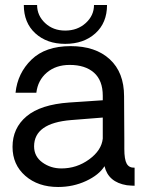

<svg xmlns="http://www.w3.org/2000/svg" viewBox="-20 -741 584 766"><path d="M240 -566Q167 -566 121 -608Q75 -650 75 -721H128Q128 -679 160 -649Q192 -619 240 -619Q289 -619 322 -649Q355 -679 355 -721H407Q407 -650 360.5 -608Q314 -566 240 -566ZM212 5Q132 5 81 -39.5Q30 -84 30 -155Q30 -230 86 -277Q142 -324 256 -332L390 -341V-359Q390 -420 355 -451Q320 -482 258 -482Q203 -482 167 -451.5Q131 -421 125 -371H42Q50 -449 105.5 -503Q161 -557 262 -557Q361 -557 418 -504.5Q475 -452 475 -357Q475 -317 475.5 -268Q476 -219 476 -185Q476 -151 476 -147Q476 -105 485.5 -88Q495 -71 517 -72V0Q506 0 486 -2Q412 -14 397 -78Q375 -43 323.5 -19Q272 5 212 5ZM225 -69Q286 -69 335.5 -105Q385 -141 390 -188V-272L264 -262Q116 -250 116 -157Q116 -117 149 -93Q182 -69 225 -69Z"/></svg>

Font: Oakes Grotesk
Style: Regular
Weight: 400
Designer: Samuel Oakes
Foundry: Samuel Oakes
Version: Version 1.000;PS 001.000;hotconv 1.0.88;makeotf.lib2.5.64775